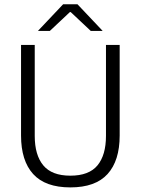

<svg xmlns="http://www.w3.org/2000/svg" viewBox="-20 -844 642 876"><path d="M301 11Q186.5 11 131.2 -50Q76 -111 76 -225.5V-639H138.5V-224Q138.5 -136.5 177.5 -89.5Q216.5 -42.5 301 -42.5Q386 -42.5 424.8 -89.5Q463.5 -136.5 463.5 -224V-639H526V-225.5Q526 -111 470.8 -50Q415.5 11 301 11ZM268 -824.5H333.5L447.5 -704V-703H394L302.5 -789H299L207.5 -703H154V-704Z"/></svg>

Font: Anek Bangla Medium Light
Style: Regular
Weight: 300
Version: Version 1.003